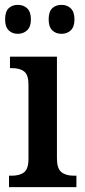

<svg xmlns="http://www.w3.org/2000/svg" viewBox="-20 -769 348 789"><path d="M17 -47H28Q61 -47 79 -61Q97 -75 97 -116V-422Q97 -461 79.5 -475Q62 -489 30 -489H21V-536H214V-118Q214 -77 232 -62Q250 -47 283 -47H294V0H17ZM1 -689Q1 -721 15.5 -735Q30 -749 53 -749Q77 -749 92 -734.5Q107 -720 107 -689Q107 -659 91.5 -644.5Q76 -630 53 -630Q30 -630 15.5 -644.5Q1 -659 1 -689ZM180 -689Q180 -721 194.5 -735Q209 -749 233 -749Q256 -749 271 -734.5Q286 -720 286 -689Q286 -659 271 -644.5Q256 -630 233 -630Q209 -630 194.5 -644.5Q180 -659 180 -689Z"/></svg>

Font: Noto Serif NarrowSemiBold
Style: Regular
Weight: 600
Width: 4
Designer: Monotype Design Team
Foundry: Monotype Imaging Inc.
Version: Version 1.001